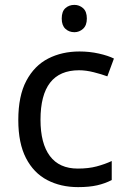

<svg xmlns="http://www.w3.org/2000/svg" viewBox="-20 -757 520 787"><path d="M300 10Q229 10 173.5 -19Q118 -48 86.5 -109Q55 -170 55 -265Q55 -364 88 -426Q121 -488 177.5 -517Q234 -546 306 -546Q347 -546 385 -537.5Q423 -529 447 -517L420 -444Q396 -453 364 -461Q332 -469 304 -469Q146 -469 146 -266Q146 -169 184.5 -117.5Q223 -66 299 -66Q343 -66 376.5 -75Q410 -84 438 -97V-19Q411 -5 378.5 2.5Q346 10 300 10ZM285 -737Q305 -737 320.5 -723.5Q336 -710 336 -681Q336 -653 320.5 -639Q305 -625 285 -625Q263 -625 248 -639Q233 -653 233 -681Q233 -710 248 -723.5Q263 -737 285 -737Z"/></svg>

Font: Noto Sans Chorasmian
Style: Regular
Weight: 400
Designer: Federico Parra Barrios
Foundry: Google LLC
Version: Version 1.004; ttfautohint (v1.8.4.7-5d5b)